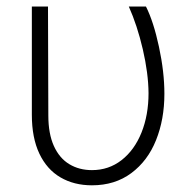

<svg xmlns="http://www.w3.org/2000/svg" viewBox="-20 -550 593 580"><path d="M125 -530.3 126 -201.2Q126 -146 142.8 -108.9Q159.7 -71.8 189.5 -54Q219.2 -36.1 257.8 -36.1Q308.6 -36.1 347.4 -66.4Q386.2 -96.7 407.5 -149.7Q428.7 -202.6 428.7 -268.6Q428.2 -328.6 411.4 -401.1Q394.5 -473.6 369.1 -530.3H420.9Q443.8 -484.9 460.2 -408.7Q476.6 -332.5 476.6 -266.6Q476.6 -189.5 451.4 -126.7Q426.3 -64 376.7 -27.1Q327.1 9.8 257.8 9.8Q203.6 9.8 162.6 -14.2Q121.6 -38.1 98.9 -85.9Q76.2 -133.8 76.2 -203.1V-530.3Z"/></svg>

Font: Pretendard GOV ExtraLight
Style: Regular
Weight: 200
Designer: Base glyphs from Inter by Rasmus Andersson; Hangeul glyphs from Noto Sans CJK(Source Han Sans) by Jang Soo-young and Kan
Foundry: Kil Hyung-jin
Version: Version 1.309